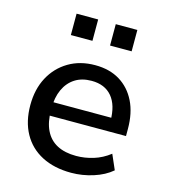

<svg xmlns="http://www.w3.org/2000/svg" viewBox="-107 -791 777 885"><g transform="rotate(15 281.0 -348.5)"><path d="M314 9Q233 9 174 -21.5Q115 -52 83.5 -109Q52 -166 52 -244Q52 -320 82.5 -377Q113 -434 167.5 -466.5Q222 -499 294 -499Q363 -499 412 -469Q461 -439 488 -384.5Q515 -330 515 -254V-220H132V-284H444L428 -269Q428 -344 394 -384.5Q360 -425 297 -425Q250 -425 217.5 -404Q185 -383 167.5 -345Q150 -307 150 -254V-247Q150 -189 169 -150Q188 -111 225 -91.5Q262 -72 316 -72Q357 -72 398 -84.5Q439 -97 475 -125L506 -54Q471 -24 419 -7.5Q367 9 314 9ZM336 -604V-706H439V-604ZM149 -604V-706H252V-604Z"/></g></svg>

Font: Nunito Sans 11pt SemiBold
Style: Regular
Weight: 600
Version: Version 3.101;gftools[0.9.27]